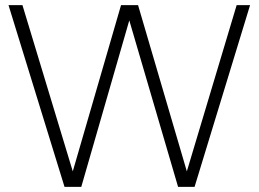

<svg xmlns="http://www.w3.org/2000/svg" viewBox="-20 -724 1002 744"><path d="M230 0 13 -704H67L262 -60L449 -704H515L704 -60L897 -704H949L734 0H670L481 -645L295 0Z"/></svg>

Font: Prodigy Sans Light
Style: Regular
Weight: 300
Designer: Wei Huang
Foundry: Wei Huang
Version: Version 1.003; ttfautohint (v1.8.3)